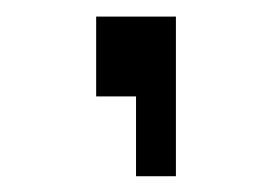

<svg xmlns="http://www.w3.org/2000/svg" viewBox="-20 -118 333 235"><path d="M97.7 0V-97.7H195.3V97.7H146.5V0Z"/></svg>

Font: BabelStone Zanabazar
Style: Regular
Weight: 400
Designer: Andrew West
Foundry: Andrew West
Version: Version 10.002;August 6, 2021